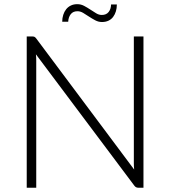

<svg xmlns="http://www.w3.org/2000/svg" viewBox="-20 -878 796 898"><path d="M130 -707.5Q137 -707.5 141 -705.8Q145 -704 149.5 -698L607.5 -85Q606 -100 606 -114V-707.5H651V0H626.5Q615 0 608 -10L148 -624Q149.5 -609 149.5 -595.5V0H105V-707.5H130ZM456 -808Q477 -808 488 -821.8Q499 -835.5 499.5 -857H526.5Q526.5 -839.5 522 -824.8Q517.5 -810 509 -798.8Q500.5 -787.5 487.2 -781.2Q474 -775 457 -775Q440.5 -775 425.5 -783Q410.5 -791 396.5 -800.2Q382.5 -809.5 369.2 -817.5Q356 -825.5 342.5 -825.5Q321.5 -825.5 310.8 -811.5Q300 -797.5 299 -776.5H271Q271 -793.5 275.8 -808.5Q280.5 -823.5 289.5 -834.8Q298.5 -846 311.5 -852.2Q324.5 -858.5 341.5 -858.5Q358.5 -858.5 373.5 -850.5Q388.5 -842.5 402.5 -833.2Q416.5 -824 429.5 -816Q442.5 -808 456 -808Z"/></svg>

Font: Lato Light
Style: Regular
Weight: 300
Designer: Lukasz Dziedzic
Foundry: Lukasz Dziedzic
Version: Version 1.104; Western+Polish opensource